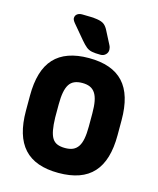

<svg xmlns="http://www.w3.org/2000/svg" viewBox="-122 -902 821 998"><g transform="rotate(15 288.5 -403.0)"><path d="M535 -339Q535 -407 520 -457.5Q505 -508 474.5 -541Q444 -574 397.5 -590.5Q351 -607 288 -607Q226 -607 179.5 -590.5Q133 -574 102.5 -541Q72 -508 57 -457.5Q42 -407 42 -339V-258Q42 -190 57 -139.5Q72 -89 102.5 -55.5Q133 -22 179.5 -5.5Q226 11 288 11Q351 11 397.5 -5.5Q444 -22 474.5 -55.5Q505 -89 520 -139.5Q535 -190 535 -258ZM198 -263V-334Q198 -372 203 -398.5Q208 -425 218.5 -441.5Q229 -458 246.5 -465.5Q264 -473 288 -473Q313 -473 330 -465.5Q347 -458 358 -441.5Q369 -425 374 -398.5Q379 -372 379 -334V-263Q379 -225 374 -198Q369 -171 358 -154.5Q347 -138 330 -130.5Q313 -123 288 -123Q263 -123 246 -130Q229 -137 219 -153Q209 -169 204 -196Q199 -223 198 -263ZM170 -763 234 -687Q251 -667 264 -656.5Q277 -646 294.5 -642.5Q312 -639 341 -639Q357 -639 368 -649.5Q379 -660 379 -675Q379 -680 377.5 -687Q376 -694 372 -701L338 -767Q328 -788 315 -798.5Q302 -809 275.5 -813Q249 -817 195 -817Q178 -817 168 -809Q158 -801 158 -787Q158 -778 170 -763Z"/></g></svg>

Font: Beiruti Black
Style: Regular
Weight: 900
Designer: Arlette Boutros
Foundry: Boutros
Version: Version 1.41